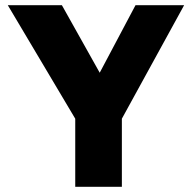

<svg xmlns="http://www.w3.org/2000/svg" viewBox="-20 -720 740 740"><path d="M449.7 0H270V-262.5L10 -700H218.5L364.3 -439.7L502.3 -700H689.7L449.7 -262.5Z"/></svg>

Font: Golos Text
Style: Regular
Weight: 400
Designer: A.Korolkova, Vitaly Kuzmin
Foundry: ParaType Ltd
Version: Version 2.004